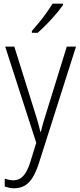

<svg xmlns="http://www.w3.org/2000/svg" viewBox="-20 -785 438 1047"><path d="M8.3 -530.8H58.1L166.5 -184.6Q175.8 -156.2 181.9 -135.3Q188 -114.3 192.4 -97.9Q196.8 -81.5 199.7 -66.9H203.1Q209 -92.8 217.5 -121.8Q226.1 -150.9 236.8 -184.1L344.2 -530.8H394.5L192.4 104Q177.2 150.9 158.7 181.6Q140.1 212.4 115.2 227.1Q90.3 241.7 57.1 241.7Q42.5 241.7 30.5 239Q18.6 236.3 5.9 232.4V189Q16.6 192.9 28.3 195.6Q40 198.2 52.2 198.2Q73.7 198.2 90.3 188.2Q106.9 178.2 120.6 155.8Q134.3 133.3 146 96.2L177.7 -6.3ZM323.7 -765.1V-757.3Q312 -740.7 295.7 -720.7Q279.3 -700.7 260 -679.7Q240.7 -658.7 221.7 -639.9Q202.6 -621.1 185.5 -606H153.8V-616.2Q174.3 -639.2 195.1 -664.8Q215.8 -690.4 234.1 -716.3Q252.4 -742.2 266.6 -765.1Z"/></svg>

Font: Open Sans SemiCondensed Light
Style: Regular
Weight: 300
Width: 4
Designer: Monotype Design Team
Foundry: Monotype Imaging Inc.
Version: Version 3.000